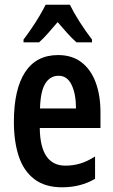

<svg xmlns="http://www.w3.org/2000/svg" viewBox="-20 -786 482 816"><path d="M227 -552Q286 -552 326 -521.5Q366 -491 386.5 -436Q407 -381 407 -309V-242H149Q151 -82 258 -82Q291 -82 321 -91Q351 -100 384 -121V-26Q323 10 244 10Q171 10 125.5 -25Q80 -60 59.5 -122.5Q39 -185 39 -268Q39 -406 86.5 -479Q134 -552 227 -552ZM229 -464Q193 -464 172.5 -431Q152 -398 150 -325H303Q303 -386 284.5 -425Q266 -464 229 -464ZM277 -766Q293 -733 318.5 -693Q344 -653 371 -618V-606H305Q286 -623 266.5 -644.5Q247 -666 225 -692Q203 -666 182.5 -643Q162 -620 146 -606H80V-618Q96 -639 114.5 -666Q133 -693 148.5 -719.5Q164 -746 174 -766Z"/></svg>

Font: Noto Sans Thai ExtCond SemBd
Style: Regular
Weight: 600
Width: 2
Designer: Monotype Design Team
Foundry: Monotype Imaging Inc.
Version: Version 2.002; ttfautohint (v1.8.4.7-5d5b)